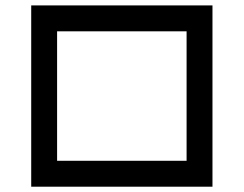

<svg xmlns="http://www.w3.org/2000/svg" viewBox="-20 -704 919 724"><path d="M195.3 -585.9V-97.7H683.6V-585.9ZM97.7 -683.6H781.2V0H97.7Z"/></svg>

Font: BabelStone Pigpen
Style: Regular
Weight: 400
Designer: Andrew West
Foundry: BabelStone
Version: Version 1.02 November 6, 2013